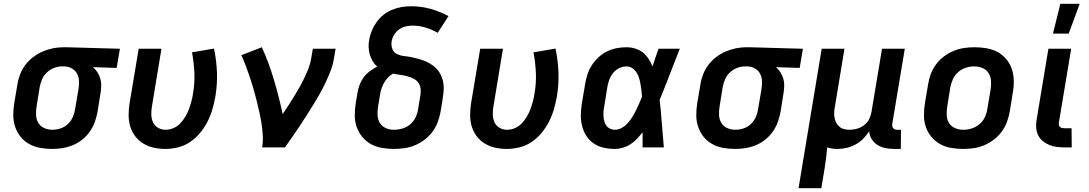

<svg xmlns="http://www.w3.org/2000/svg" viewBox="-20 -777 5740 1012"><path d="M256 8Q223 8 192 2.5Q161 -3 134.5 -17.5Q108 -32 89 -55.5Q70 -79 60 -108Q50 -137 50 -169Q50 -201 55 -233L72 -333Q76 -360 86.5 -386.5Q97 -413 114.5 -436Q132 -459 156 -477Q180 -495 206 -506Q232 -517 259.5 -522.5Q287 -528 314 -528H331L612 -520L595 -419L470 -423Q484 -411 493.5 -396Q503 -381 508.5 -363Q514 -345 513.5 -325.5Q513 -306 510 -287L494 -187Q489 -160 479.5 -133.5Q470 -107 453.5 -83.5Q437 -60 414 -41.5Q391 -23 364.5 -12Q338 -1 310.5 3.5Q283 8 256 8ZM256 -93Q278 -93 300 -100.5Q322 -108 338.5 -124Q355 -140 364 -161Q373 -182 376 -203L393 -303Q397 -325 396.5 -346.5Q396 -368 387.5 -386Q379 -404 361 -415Q343 -426 321 -427H307Q286 -427 265 -419Q244 -411 227 -395Q210 -379 201.5 -358.5Q193 -338 189 -317L173 -217Q169 -194 170 -171Q171 -148 182 -129.5Q193 -111 213 -102Q233 -93 256 -93Z M851 8Q820 8 790.5 1.5Q761 -5 736 -20Q711 -35 693 -58.5Q675 -82 666.5 -110.5Q658 -139 658 -170.5Q658 -202 663 -233L711 -520H831L781 -217Q777 -195 777.5 -173Q778 -151 786.5 -132.5Q795 -114 813 -103.5Q831 -93 853 -93Q873 -93 893.5 -101.5Q914 -110 929.5 -126Q945 -142 956.5 -161.5Q968 -181 975.5 -201Q983 -221 988.5 -241.5Q994 -262 997 -282Q1007 -338 1004.5 -393.5Q1002 -449 992 -501L1108 -521Q1121 -460 1123.5 -396Q1126 -332 1115 -267Q1109 -234 1099.5 -201Q1090 -168 1074 -136.5Q1058 -105 1035 -77Q1012 -49 982.5 -29Q953 -9 919 -0.5Q885 8 851 8Z M1362 0Q1367 -33 1365 -65Q1363 -97 1358 -128.5Q1353 -160 1346 -190.5Q1339 -221 1331.5 -251.5Q1324 -282 1315 -312Q1306 -342 1296.5 -371Q1287 -400 1276 -429Q1265 -458 1252 -486L1360 -528Q1379 -487 1395 -443.5Q1411 -400 1424 -356Q1437 -312 1448.5 -267Q1460 -222 1470 -176Q1486 -199 1501 -222.5Q1516 -246 1530.5 -269.5Q1545 -293 1558.5 -317Q1572 -341 1584 -366Q1596 -391 1606 -416.5Q1616 -442 1620 -468L1629 -520H1749L1740 -468Q1735 -436 1723 -405Q1711 -374 1697 -344Q1683 -314 1666.5 -284.5Q1650 -255 1632 -226Q1614 -197 1596 -168.5Q1578 -140 1559 -111.5Q1540 -83 1520.5 -55.5Q1501 -28 1482 0Z M2056 8Q2024 8 1992.5 2.5Q1961 -3 1935 -17.5Q1909 -32 1889.5 -55.5Q1870 -79 1860 -108Q1850 -137 1850 -169Q1850 -201 1855 -233L1865 -293Q1869 -314 1877 -334Q1885 -354 1898.5 -371.5Q1912 -389 1930.5 -402.5Q1949 -416 1968 -426Q1954 -438 1944.5 -454Q1935 -470 1929.5 -488.5Q1924 -507 1923 -527Q1922 -547 1926 -568Q1930 -592 1940 -616Q1950 -640 1965.5 -661.5Q1981 -683 2002 -699.5Q2023 -716 2048 -726Q2073 -736 2097.5 -740Q2122 -744 2147 -744Q2201 -744 2250.5 -730Q2300 -716 2344 -692L2287 -604Q2258 -621 2224 -631.5Q2190 -642 2154 -642Q2136 -642 2117.5 -637.5Q2099 -633 2083 -621.5Q2067 -610 2057 -593Q2047 -576 2044 -558Q2041 -537 2048.5 -518Q2056 -499 2074.5 -491Q2093 -483 2113.5 -481Q2134 -479 2154 -474.5Q2174 -470 2193.5 -464.5Q2213 -459 2230.5 -450.5Q2248 -442 2263.5 -430.5Q2279 -419 2290.5 -403.5Q2302 -388 2309 -369.5Q2316 -351 2318 -330.5Q2320 -310 2317.5 -289Q2315 -268 2312 -247L2302 -187Q2297 -160 2287 -133Q2277 -106 2259 -82Q2241 -58 2217 -40Q2193 -22 2166.5 -11Q2140 0 2111.5 4Q2083 8 2056 8ZM2056 -93Q2078 -93 2101 -99.5Q2124 -106 2142.5 -122Q2161 -138 2171 -159.5Q2181 -181 2184 -203L2194 -264Q2198 -283 2197.5 -302.5Q2197 -322 2187.5 -337.5Q2178 -353 2161.5 -361.5Q2145 -370 2127 -375Q2109 -380 2089.5 -382.5Q2070 -385 2052 -389Q2037 -381 2024.5 -368Q2012 -355 2004 -340Q1996 -325 1990.5 -309Q1985 -293 1983 -277L1973 -217Q1969 -194 1970 -171Q1971 -148 1982 -129.5Q1993 -111 2013 -102Q2033 -93 2056 -93Z M2651 8Q2620 8 2590.5 1.5Q2561 -5 2536 -20Q2511 -35 2493 -58.5Q2475 -82 2466.5 -110.5Q2458 -139 2458 -170.5Q2458 -202 2463 -233L2511 -520H2631L2581 -217Q2577 -195 2577.5 -173Q2578 -151 2586.5 -132.5Q2595 -114 2613 -103.5Q2631 -93 2653 -93Q2673 -93 2693.5 -101.5Q2714 -110 2729.5 -126Q2745 -142 2756.5 -161.5Q2768 -181 2775.5 -201Q2783 -221 2788.5 -241.5Q2794 -262 2797 -282Q2807 -338 2804.5 -393.5Q2802 -449 2792 -501L2908 -521Q2921 -460 2923.5 -396Q2926 -332 2915 -267Q2909 -234 2899.5 -201Q2890 -168 2874 -136.5Q2858 -105 2835 -77Q2812 -49 2782.5 -29Q2753 -9 2719 -0.5Q2685 8 2651 8Z M3221 8Q3190 8 3161.5 1.5Q3133 -5 3109.5 -21Q3086 -37 3070.5 -61Q3055 -85 3048 -113.5Q3041 -142 3041.5 -172Q3042 -202 3047 -233L3064 -333Q3068 -359 3076 -384Q3084 -409 3099 -432.5Q3114 -456 3134.5 -475Q3155 -494 3179.5 -506Q3204 -518 3230 -523Q3256 -528 3282 -528Q3306 -528 3328.5 -521Q3351 -514 3368.5 -500Q3386 -486 3398.5 -467Q3411 -448 3419 -427Q3427 -451 3435 -474Q3443 -497 3451 -520H3563Q3536 -453 3510.5 -385.5Q3485 -318 3457 -251Q3464 -188 3468.5 -125.5Q3473 -63 3479 0H3367Q3367 -20 3367 -40Q3367 -60 3367 -79Q3353 -62 3337.5 -45.5Q3322 -29 3303.5 -17Q3285 -5 3263.5 1.5Q3242 8 3221 8ZM3221 -93Q3240 -93 3257.5 -103Q3275 -113 3288.5 -128Q3302 -143 3312.5 -160Q3323 -177 3332 -195Q3341 -213 3348.5 -230.5Q3356 -248 3364 -267Q3363 -283 3361 -300Q3359 -317 3356 -333.5Q3353 -350 3348.5 -365.5Q3344 -381 3335 -395Q3326 -409 3312.5 -418Q3299 -427 3282 -427Q3262 -427 3243 -417.5Q3224 -408 3211 -391.5Q3198 -375 3191 -355.5Q3184 -336 3181 -317L3165 -217Q3162 -203 3161 -189.5Q3160 -176 3161 -162.5Q3162 -149 3165.5 -136.5Q3169 -124 3176.5 -114Q3184 -104 3196 -98.5Q3208 -93 3221 -93Z M3856 8Q3823 8 3792 2.5Q3761 -3 3734.5 -17.5Q3708 -32 3689 -55.5Q3670 -79 3660 -108Q3650 -137 3650 -169Q3650 -201 3655 -233L3672 -333Q3676 -360 3686.5 -386.5Q3697 -413 3714.5 -436Q3732 -459 3756 -477Q3780 -495 3806 -506Q3832 -517 3859.5 -522.5Q3887 -528 3914 -528H3931L4212 -520L4195 -419L4070 -423Q4084 -411 4093.5 -396Q4103 -381 4108.5 -363Q4114 -345 4113.5 -325.5Q4113 -306 4110 -287L4094 -187Q4089 -160 4079.5 -133.5Q4070 -107 4053.5 -83.5Q4037 -60 4014 -41.5Q3991 -23 3964.5 -12Q3938 -1 3910.5 3.5Q3883 8 3856 8ZM3856 -93Q3878 -93 3900 -100.5Q3922 -108 3938.5 -124Q3955 -140 3964 -161Q3973 -182 3976 -203L3993 -303Q3997 -325 3996.5 -346.5Q3996 -368 3987.5 -386Q3979 -404 3961 -415Q3943 -426 3921 -427H3907Q3886 -427 3865 -419Q3844 -411 3827 -395Q3810 -379 3801.5 -358.5Q3793 -338 3789 -317L3773 -217Q3769 -194 3770 -171Q3771 -148 3782 -129.5Q3793 -111 3813 -102Q3833 -93 3856 -93Z M4189 215 4311 -520H4431L4381 -217Q4378 -202 4377 -187Q4376 -172 4378.5 -157.5Q4381 -143 4387.5 -130.5Q4394 -118 4404.5 -109Q4415 -100 4429 -96.5Q4443 -93 4458 -93Q4478 -93 4498.5 -99Q4519 -105 4536 -118.5Q4553 -132 4562 -151Q4571 -170 4574 -190L4629 -520H4749L4683 -124Q4682 -118 4683 -112Q4684 -106 4688 -101.5Q4692 -97 4697.5 -95Q4703 -93 4709 -93H4729L4728 8H4692Q4669 8 4646.5 3.5Q4624 -1 4605.5 -12.5Q4587 -24 4575 -43Q4563 -62 4561 -85Q4547 -63 4529 -45Q4511 -27 4488.5 -15Q4466 -3 4442 2.5Q4418 8 4394 8Q4380 8 4366 6Q4352 4 4340 0Q4338 26 4334.5 53Q4331 80 4327 107L4309 215Z M5056 8Q5024 8 4992.5 2.5Q4961 -3 4935 -17.5Q4909 -32 4889.5 -55.5Q4870 -79 4860 -108Q4850 -137 4850 -169Q4850 -201 4855 -233L4872 -333Q4876 -360 4886 -387Q4896 -414 4914 -438Q4932 -462 4956 -480Q4980 -498 5007 -509Q5034 -520 5061.5 -524Q5089 -528 5117 -528Q5149 -528 5180.5 -522.5Q5212 -517 5238.5 -502.5Q5265 -488 5284.5 -464.5Q5304 -441 5313.5 -412Q5323 -383 5323.5 -351Q5324 -319 5318 -287L5302 -187Q5297 -160 5287 -133Q5277 -106 5259 -82Q5241 -58 5217 -40Q5193 -22 5166.5 -11Q5140 0 5112 4Q5084 8 5056 8ZM5058 -93Q5080 -93 5102 -100Q5124 -107 5142.5 -122.5Q5161 -138 5171 -159.5Q5181 -181 5184 -203L5201 -303Q5205 -327 5203.5 -350Q5202 -373 5191 -391Q5180 -409 5159.5 -418Q5139 -427 5115 -427Q5093 -427 5071 -420Q5049 -413 5031 -397.5Q5013 -382 5003 -360.5Q4993 -339 4989 -317L4973 -217Q4969 -193 4970 -170Q4971 -147 4982 -129Q4993 -111 5013.5 -102Q5034 -93 5058 -93Z M5593 0Q5572 0 5551 -2.5Q5530 -5 5510.5 -13Q5491 -21 5475.5 -34Q5460 -47 5451.5 -65Q5443 -83 5441.5 -104Q5440 -125 5444 -147L5506 -520H5626L5561 -130Q5560 -124 5561.5 -117.5Q5563 -111 5568 -107Q5573 -103 5579.5 -102Q5586 -101 5592 -101H5628L5629 0ZM5530 -600 5569 -757H5671L5613 -600Z"/></svg>

Font: Iosevka Aile
Style: Bold Italic
Weight: 700
Italic angle: -9°
Designer: Belleve Invis
Foundry: Belleve Invis
Version: Version 28.0.1; ttfautohint (v1.8.4)